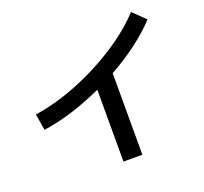

<svg xmlns="http://www.w3.org/2000/svg" viewBox="-145 -970 1289 1213"><g transform="rotate(-20 500.0 -364.0)"><path d="M853 -800 935 -720Q875 -655 792 -592.5Q709 -530 612 -476V72H485V-411Q273 -314 85 -287L67 -397Q202 -416 352 -475.5Q502 -535 634.5 -620.5Q767 -706 853 -800Z"/></g></svg>

Font: Enso SemiBold
Style: Regular
Weight: 600
Designer: Coji Morishita
Foundry: UNDERFOREST DESIGN
Version: Version 1.000